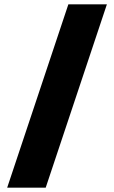

<svg xmlns="http://www.w3.org/2000/svg" viewBox="-20 -790 524 882"><path d="M13 72 294 -770H471L190 72Z"/></svg>

Font: Exo Thin ExtraBold
Style: Regular
Weight: 800
Version: Version 2.000